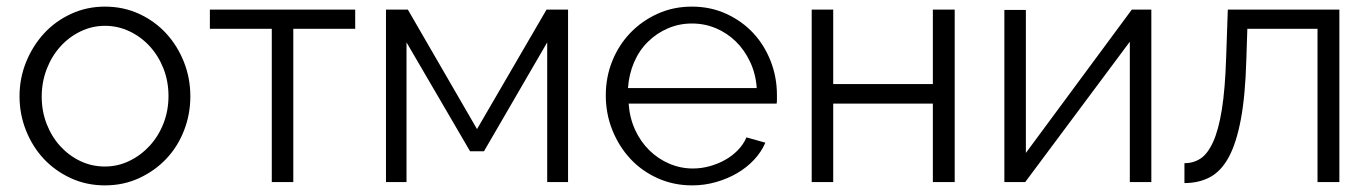

<svg xmlns="http://www.w3.org/2000/svg" viewBox="-20 -550 4141 580"><path d="M297 10Q241 10 193.5 -12Q146 -34 112 -70.5Q78 -107 58.5 -156Q39 -205 39 -259Q39 -314 59 -363Q79 -412 113 -449Q147 -486 194.5 -508Q242 -530 297 -530Q353 -530 400.5 -508Q448 -486 482 -449Q516 -412 535.5 -363Q555 -314 555 -259Q555 -205 536 -156Q517 -107 482.5 -70.5Q448 -34 400.5 -12Q353 10 297 10ZM106 -258Q106 -214 121 -175.5Q136 -137 162 -108.5Q188 -80 222.5 -63.5Q257 -47 297 -47Q336 -47 371 -64Q406 -81 432.5 -110Q459 -139 474 -177.5Q489 -216 489 -260Q489 -304 474 -342.5Q459 -381 432.5 -410Q406 -439 371 -455.5Q336 -472 297 -472Q258 -472 223 -455Q188 -438 162 -409Q136 -380 121 -341Q106 -302 106 -258Z M801 0V-463H614V-521H1053V-463H866V0Z M1146 0V-521H1212L1421 -160L1631 -521H1696V0H1633V-422L1442 -93H1400L1208 -422V0Z M2071 10Q2015 10 1967 -11.5Q1919 -33 1884.5 -70Q1850 -107 1830 -156.5Q1810 -206 1810 -262Q1810 -317 1829.5 -365.5Q1849 -414 1884 -450.5Q1919 -487 1966.5 -508.5Q2014 -530 2070 -530Q2127 -530 2174.5 -508Q2222 -486 2255.5 -450Q2289 -414 2308 -365.5Q2327 -317 2327 -263Q2327 -255 2327 -248Q2327 -241 2326 -237H1879Q1882 -194 1898.5 -158Q1915 -122 1941.5 -96Q1968 -70 2002 -55.5Q2036 -41 2073 -41Q2099 -41 2124 -48Q2149 -55 2170.5 -67Q2192 -79 2209 -96.5Q2226 -114 2235 -135L2292 -119Q2280 -91 2258 -67.5Q2236 -44 2207 -27Q2178 -10 2143 0Q2108 10 2071 10ZM2266 -284Q2263 -327 2246 -363Q2229 -399 2203 -424.5Q2177 -450 2143 -464.5Q2109 -479 2070 -479Q2032 -479 1998 -464.5Q1964 -450 1937.5 -424Q1911 -398 1895.5 -362Q1880 -326 1877 -284Z M2432 0V-521H2497V-296H2798V-521H2864V0H2798V-237H2497V0Z M3014 0V-520H3079V-88L3399 -521H3458V0H3393V-424L3077 0Z M3558 -57Q3585 -57 3606.5 -71Q3628 -85 3644.5 -121Q3661 -157 3671 -219Q3681 -281 3684 -377L3689 -521H4026V0H3960V-463H3748L3745 -371Q3742 -262 3728.5 -190Q3715 -118 3692 -75.5Q3669 -33 3635.5 -15Q3602 3 3558 3Z"/></svg>

Font: Rising Sun Light
Style: Regular
Weight: 300
Designer: Matt McInerney, Pablo Impallari, Rodrigo Fuenzalida (Raleway font), Stephen Hutchings (Greek), Cristiano Sobral (main ch
Foundry: The Rising Sun Project Authors
Version: Version 4.327; ttfautohint (v1.8.4.7-5d5b-dirty)